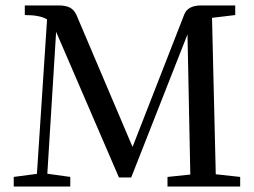

<svg xmlns="http://www.w3.org/2000/svg" viewBox="-20 -683 930 703"><path d="M30.3 0V-35.2L115.2 -46.4L152.3 -611.8Q127.4 -627.9 70.8 -627.9V-663.1H194.8Q221.2 -663.1 236.3 -655Q251.5 -647 260.3 -627.4L465.3 -145L654.8 -630.4Q667.5 -663.1 717.3 -663.1H841.3V-627.9L756.3 -617.7L770 -44.9L859.4 -35.2V0H593.3V-35.2L676.8 -43.9L666.5 -557.1L460.4 -33.2H415.5L185.5 -566.4L153.3 -46.9L237.3 -35.2V0Z"/></svg>

Font: Elstob 8pt
Style: Regular
Weight: 400
Designer: Peter S. Baker
Version: Version 1.015